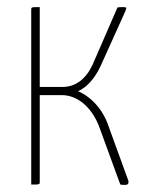

<svg xmlns="http://www.w3.org/2000/svg" viewBox="-20 -520 412 541"><path d="M241 -338C222 -297 193 -275 156 -275H92V-500C68 -500 68 -500 68 -492V0C92 0 92 0 92 -8V-252H154C200 -252 242 -215 262 -156L319 0C323 1 328 1 332 1C339 1 342 -1 342 -7V-10L286 -164C270 -212 237 -247 200 -263C225 -274 247 -299 263 -333L333 -488C334 -492 336 -495 336 -497C336 -499 333 -500 326 -500C321 -500 316 -500 311 -499Z"/></svg>

Font: Yanone Kaffeesatz Extra Light
Style: Regular
Weight: 200
Designer: Yanone (Cyrillic: Daniel Pouzeot & Huerta Tipografica)
Foundry: Yanone
Version: Version 1.100;PS 001.100;hotconv 1.0.70;makeotf.lib2.5.58329